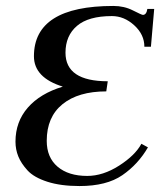

<svg xmlns="http://www.w3.org/2000/svg" viewBox="-20 -615 561 645"><path d="M337 -308Q243 -308 190 -265Q137 -222 137 -142Q137 -86 173.5 -55Q210 -24 273 -24Q326 -24 380 -58.5Q434 -93 455 -132L477 -120Q444 -63 391 -26.5Q338 10 247 10Q184 10 139 -4.5Q94 -19 72.5 -42.5Q51 -66 41.5 -89.5Q32 -113 32 -139Q32 -206 73.5 -253.5Q115 -301 191 -324Q94 -354 94 -426Q94 -595 361 -595Q397 -595 426.5 -580Q456 -565 460 -565Q472 -565 475 -585H498L487 -458H465Q465 -499 431 -530Q397 -561 356 -561Q277 -561 238.5 -528Q200 -495 200 -438Q200 -342 342 -342Z"/></svg>

Font: Judson
Style: Italic
Weight: 400
Italic angle: -9.5°
Version: Version 20110429